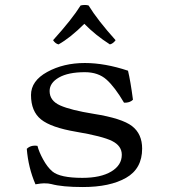

<svg xmlns="http://www.w3.org/2000/svg" viewBox="-20 -744 680 774"><path d="M337 -722Q374 -662 446 -582Q436 -568 423 -565Q365 -602 320 -648Q264 -592 216 -565Q203 -568 194 -582Q270 -666 305 -722Q323 -726 337 -722ZM88 -144Q104 -160 131 -156Q137 -132 154 -101Q171 -70 191 -53Q222 -27 312 -27Q386 -27 428.5 -52.5Q471 -78 471 -120Q471 -156 432 -175.5Q393 -195 286 -213Q186 -230 145.5 -262.5Q105 -295 105 -361Q105 -418 170.5 -454Q236 -490 322 -490Q403 -490 496 -459Q506 -418 516 -342Q503 -329 480 -330Q443 -393 409.5 -423Q376 -453 322 -453Q255 -453 217.5 -431.5Q180 -410 180 -377Q180 -338 222.5 -319Q265 -300 358 -285Q472 -267 512.5 -235.5Q553 -204 553 -145Q553 -64 488 -27Q423 10 314 10Q231 10 187 -2Q176 -5 157 -5Q147 -5 123 -1Q94 -68 88 -144Z"/></svg>

Font: Linux Libertine Mono O
Style: Mono
Weight: 400
Designer: Philipp H. Poll
Foundry: Philipp H. Poll
Version: Version 5.1.7